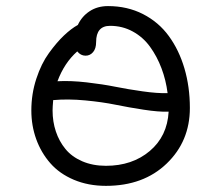

<svg xmlns="http://www.w3.org/2000/svg" viewBox="-20 -664 727 631"><path d="M328.1 -53.2Q270 -53.2 222.7 -73.2Q175.3 -93.3 145.3 -127.7Q115.2 -162.1 99.1 -206.5Q83 -251 83 -300.8Q83 -355.5 99.4 -405.3Q115.7 -455.1 140.9 -489.7Q166 -524.4 190.2 -547.4Q214.4 -570.3 235.8 -582Q249 -610.4 274.7 -627.2Q300.3 -644 335 -644Q398.4 -644 450 -617.7Q501.5 -591.3 534.9 -545.4Q568.4 -499.5 586.2 -439Q604 -378.4 604 -309.1Q604 -199.7 527.8 -126.5Q451.7 -53.2 328.1 -53.2ZM261.2 -481Q245.1 -481 233.9 -495.1Q191.4 -457.5 168.9 -397Q211.9 -399.4 264.9 -393.3Q317.9 -387.2 359.1 -378.9Q400.4 -370.6 448.7 -363.8Q497.1 -356.9 530.8 -357.9Q525.4 -400.9 510.7 -439.7Q496.1 -478.5 473.1 -510.3Q450.2 -542 416.3 -560.5Q382.3 -579.1 341.8 -579.1Q295.9 -579.1 295.9 -525.9Q295.9 -504.4 285.9 -492.7Q275.9 -481 261.2 -481ZM152.8 -300.8Q152.8 -264.2 163.6 -231.9Q174.3 -199.7 195.1 -174.3Q215.8 -148.9 250.2 -134Q284.7 -119.1 328.1 -119.1Q414.6 -119.1 472.2 -167.7Q529.8 -216.3 534.2 -296.9Q501 -295.9 451.9 -303.5Q402.8 -311 359.9 -319.8Q316.9 -328.6 260.3 -334Q203.6 -339.4 154.8 -335Q152.8 -312.5 152.8 -300.8Z"/></svg>

Font: Shantell Sans Irregular Bouncy
Style: Regular
Weight: 300
Designer: Stephen Nixon, Anya Danilova, Shantell Martin
Foundry: Arrow Type
Version: Version 1.006;[9816181b4]